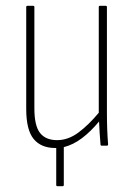

<svg xmlns="http://www.w3.org/2000/svg" viewBox="-20 -500 457 659"><path d="M170 8Q121 8 95.5 -23Q70 -54 70 -126V-476Q70 -480 74 -480H94Q98 -480 98 -476V-128Q98 -68 117.5 -43.5Q137 -19 176 -19Q214 -19 249 -45Q284 -71 319 -113V-476Q319 -480 323 -480H343Q347 -480 347 -476V-112Q347 -54 351 -5Q351 0 347 0H329Q325 0 325 -4Q323 -24 322 -44.5Q321 -65 320 -83Q291 -48 261 -25.5Q231 -3 199 5V135Q199 139 195 139H177Q173 139 173 135V8Z"/></svg>

Font: Sofia Sans Cond ExtraLight
Style: Regular
Weight: 200
Width: 3
Designer: Botio Nikoltchev, Ani Petrova
Foundry: lettersoup
Version: Version 4.100; ttfautohint (v1.8.3)